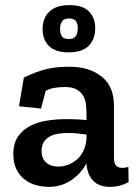

<svg xmlns="http://www.w3.org/2000/svg" viewBox="-20 -718 537 748"><path d="M73 -416Q98 -428 119.5 -436Q141 -444 162 -449Q183 -454 204.5 -456Q226 -458 252 -458Q327 -458 375.5 -420Q424 -382 424 -306V-104Q424 -82 432 -73Q440 -64 457 -64Q462 -64 468.5 -65Q475 -66 480 -68L481 -9Q448 10 409 10Q366 10 343 -14Q320 -38 317 -79V-81Q307 -63 293 -47Q279 -31 260.5 -18Q242 -5 219.5 2.5Q197 10 170 10Q146 10 121.5 3.5Q97 -3 77 -18Q57 -33 44.5 -57.5Q32 -82 32 -118Q32 -160 50.5 -186.5Q69 -213 98.5 -228Q128 -243 165.5 -248.5Q203 -254 241 -254Q261 -254 280.5 -253Q300 -252 317 -250V-275Q317 -295 314.5 -313.5Q312 -332 303 -346.5Q294 -361 277.5 -370Q261 -379 233 -379Q212 -379 193.5 -376Q175 -373 158 -364L140 -295L54 -304ZM351 -608Q351 -566 326 -540Q301 -514 247 -514Q196 -514 171 -538.5Q146 -563 146 -605Q146 -647 172 -672.5Q198 -698 250 -698Q304 -698 327.5 -672.5Q351 -647 351 -608ZM317 -194Q300 -196 282 -198Q264 -200 245 -200Q225 -200 206.5 -197Q188 -194 173.5 -186Q159 -178 150.5 -164.5Q142 -151 142 -130Q142 -100 160 -84.5Q178 -69 207 -69Q226 -69 245 -76Q264 -83 279.5 -96.5Q295 -110 305 -130.5Q315 -151 317 -178ZM283 -609Q283 -623 276.5 -634.5Q270 -646 249 -646Q229 -646 221.5 -634.5Q214 -623 214 -605Q214 -587 221 -576.5Q228 -566 248 -566Q268 -566 275.5 -577.5Q283 -589 283 -609Z"/></svg>

Font: Zilla Slab SemiBold
Style: Regular
Weight: 600
Designer: Typotheque.com
Foundry: Typotheque type foundry
Version: Version 1.1; 2017